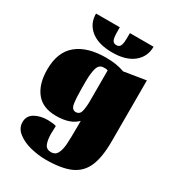

<svg xmlns="http://www.w3.org/2000/svg" viewBox="-218 -858 1073 1182"><g transform="rotate(30 318.5 -267.0)"><path d="M24 0ZM361 -77V-115Q314 -65 213 -65Q118 -65 71 -124Q24 -183 24 -286Q24 -410 97 -470Q170 -530 302 -530Q380 -530 434 -509L589 -534V-101Q589 12 561 77Q533 142 469 171Q405 200 292 200Q240 200 185 186.5Q130 173 92 143.5Q54 114 54 71Q54 26 92 4Q130 -18 184 -18Q198 -18 217.5 -16Q237 -14 244 -10Q244 8 243 17L242 43Q242 89 253.5 116.5Q265 144 298 144Q328 144 341.5 119Q355 94 358 51Q361 8 361 -77ZM320 -470Q287 -470 276.5 -434.5Q266 -399 266 -339V-293Q266 -226 272 -186Q278 -146 306 -146Q334 -146 341.5 -175Q349 -204 349 -249V-466Q342 -470 332 -470Q322 -470 320 -470ZM317 -576Q219 -576 165.5 -619Q112 -662 112 -734H281Q281 -691 282.5 -671.5Q284 -652 291.5 -640Q299 -628 317 -628Q335 -628 342.5 -640Q350 -652 351.5 -671.5Q353 -691 353 -734H521Q521 -663 467.5 -619.5Q414 -576 317 -576Z"/></g></svg>

Font: Sansita Black
Style: Regular
Weight: 900
Designer: Pablo Cosgaya
Foundry: Omnibus-Type
Version: Version 1.006; ttfautohint (v1.5)